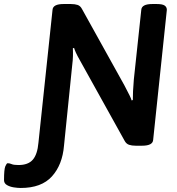

<svg xmlns="http://www.w3.org/2000/svg" viewBox="-142 -722 881 954"><path d="M-39 212Q-54 212 -73.5 209Q-93 206 -107.5 197.5Q-122 189 -122 173Q-122 119 -115.5 104Q-109 89 -104 89Q-94 89 -84 93.5Q-74 98 -50 98Q-2 98 21 71.5Q44 45 49 -13L119 -673Q121 -702 174 -702H210Q230 -702 243.5 -697.5Q257 -693 265 -678L476 -298Q495 -262 502.5 -246.5Q510 -231 512 -223L518 -225Q518 -244 519 -269Q520 -294 523 -327L560 -673Q562 -702 615 -702H637Q665 -702 676 -694.5Q687 -687 687 -673L619 -27Q617 2 564 2H532Q513 2 499.5 -2.5Q486 -7 478 -21L258 -417Q241 -447 235 -460.5Q229 -474 226 -484L220 -482Q221 -466 220.5 -444.5Q220 -423 217 -400L176 2Q168 97 116 154.5Q64 212 -39 212Z"/></svg>

Font: Asap SemiBold
Style: Italic
Weight: 600
Italic angle: -6°
Designer: Pablo Cosgaya
Foundry: Omnibus-Type
Version: Version 3.001; ttfautohint (v1.8.3)